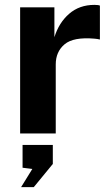

<svg xmlns="http://www.w3.org/2000/svg" viewBox="-20 -547 452 787"><path d="M62.5 0V-517H203V-394.5Q221.5 -454 263.5 -490.5Q305.5 -527 367 -527Q383.5 -527 389.5 -524V-385Q385 -386.5 378.8 -387.2Q372.5 -388 367.5 -388.5Q281 -396 244.8 -365.5Q208.5 -335 208.5 -283V0ZM66.5 220 112.5 145.5 72.5 140.5V47H196.5V125L118.5 220Z"/></svg>

Font: Public Sans
Style: Bold
Weight: 700
Designer: The Public Sans project authors (U.S. Web Design System). Libre Franklin designed by Pablo Impallari and Rodrigo Fuenzal
Version: Version 1.008; ttfautohint (v1.8.1) -l 8 -r 50 -G 200 -x 14 